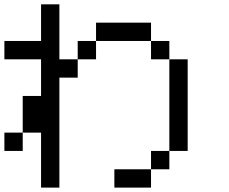

<svg xmlns="http://www.w3.org/2000/svg" viewBox="-20 -853 1040 873"><path d="M0 -166.7V-250H83.3V-166.7ZM0 -583.3V-666.7H166.7V-833.3H250V-583.3H333.3V-500H250V0H166.7V-250H83.3V-416.7H166.7V-583.3ZM750 -166.7V-83.3H666.7V-166.7ZM750 -583.3H666.7V-666.7H750ZM333.3 -583.3V-666.7H416.7V-583.3ZM500 0V-83.3H666.7V0ZM666.7 -750V-666.7H416.7V-750ZM833.3 -166.7H750V-583.3H833.3Z"/></svg>

Font: Galmuri11 Regular
Style: Regular
Weight: 400
Designer: Minseo Lee (Quiple)
Version: Version 2.356;hotconv 1.1.0;makeotfexe 2.6.0 DEVELOPMENT